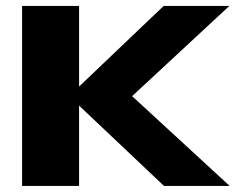

<svg xmlns="http://www.w3.org/2000/svg" viewBox="-20 -610 794 630"><path d="M52.5 0V-590.5H239.5V-326L517 -590.5H732.5L413.5 -294.5L733.5 0H518L239.5 -263.5V0Z"/></svg>

Font: Anybody ExtraExpanded Regular
Style: Bold
Weight: 700
Width: 8
Designer: Tyler Finck
Foundry: Etcetera Type Company
Version: Version 1.010; ttfautohint (v1.8.3) -l 8 -r 50 -G 200 -x 14 